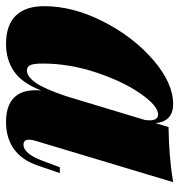

<svg xmlns="http://www.w3.org/2000/svg" viewBox="-6 -574 587 629"><g transform="rotate(90 287.5 -259.5)"><path d="M540 -162.1 515.1 -88.9Q479 14.2 372.1 14.2Q310.5 14.2 285.2 -21Q268.6 -44.4 268.6 -82.5Q268.6 -93.8 269 -100.1Q245.1 -38.1 207 -12Q168.9 14.2 117.2 14.2Q55.2 14.2 24.2 -17.8Q-6.8 -49.8 -6.8 -110.8Q-6.8 -205.1 43.5 -304Q93.8 -402.8 169.4 -468Q245.1 -533.2 314 -533.2Q370.6 -533.2 376.5 -475.6L389.2 -518.1Q488.3 -519.5 569.8 -533.2L435.1 -85Q430.7 -71.8 430.7 -60.5Q430.7 -43 446.8 -43Q476.6 -43 500 -106L521 -162.1ZM288.1 -182.6 366.2 -441.4Q367.2 -452.1 367.2 -456.1Q367.2 -483.9 348.1 -483.9Q319.8 -483.9 279.5 -426Q239.3 -368.2 210.2 -280.3Q181.2 -192.4 181.2 -106.9Q181.2 -77.6 186 -65.9Q190.9 -54.2 204.1 -54.2Q223.6 -54.2 243.7 -82.3Q263.7 -110.4 288.1 -182.6Z"/></g></svg>

Font: TypoPRO Playfair Display
Style: Italic
Weight: 900
Italic angle: -14°
Designer: Claus Eggers Sørensen
Foundry: Claus Eggers Sørensen
Version: Version 1.004;PS 001.004;hotconv 1.0.70;makeotf.lib2.5.58329